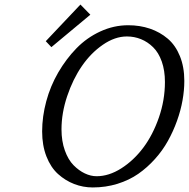

<svg xmlns="http://www.w3.org/2000/svg" viewBox="-20 -822 838 852"><path d="M167 0ZM167 0ZM391.6 9.8Q348.6 9.8 309.3 -5.4Q270 -20.5 237.5 -49.8Q205.1 -79.1 186 -127.9Q167 -176.8 167 -238.8Q167 -304.7 185.3 -372.6Q203.6 -440.4 238.5 -500.5Q273.4 -560.5 319.3 -607.7Q365.2 -654.8 425 -682.4Q484.9 -710 548.8 -710Q601.1 -710 645.5 -694.8Q689.9 -679.7 724.4 -650.4Q758.8 -621.1 778.3 -573Q797.9 -524.9 797.9 -462.9Q797.9 -421.4 790 -377Q782.2 -332.5 765.6 -286.1Q749 -239.7 725.3 -197Q701.7 -154.3 667.7 -116.5Q633.8 -78.6 593.5 -50.5Q553.2 -22.5 501.2 -6.3Q449.2 9.8 391.6 9.8ZM543 -660.2Q489.7 -660.2 436.3 -623.3Q382.8 -586.4 343 -528.3Q303.2 -470.2 278.1 -395.3Q252.9 -320.3 252.9 -248Q252.9 -195.8 267.8 -154.3Q282.7 -112.8 306.4 -88.9Q330.1 -64.9 356.4 -52.5Q382.8 -40 408.7 -40Q463.4 -40 518.3 -75Q573.2 -109.9 615.7 -166.5Q658.2 -223.1 685.1 -300.5Q711.9 -377.9 711.9 -458Q711.9 -509.3 697.8 -549.1Q683.6 -588.9 659.4 -612.5Q635.3 -636.2 605.7 -648.2Q576.2 -660.2 543 -660.2ZM183.1 -612.8ZM183.1 -612.8ZM336.9 -801.8 380.9 -756.8 208 -612.8 183.1 -639.2Z"/></svg>

Font: Pfennig
Style: Italic
Weight: 500
Italic angle: -13°
Version: Version 20120410 ; ttfautohint (v0.8)